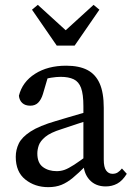

<svg xmlns="http://www.w3.org/2000/svg" viewBox="-20 -759 549 792"><path d="M179 13Q124 13 84.5 -18.5Q45 -50 45 -112Q45 -141 57.5 -167Q70 -193 106 -216.5Q142 -240 211 -260Q237 -268 263 -275.5Q289 -283 314.5 -290.5Q340 -298 366 -305V-269Q332 -259 299 -248Q266 -237 233 -226Q188 -212 167 -194.5Q146 -177 140 -159.5Q134 -142 134 -126Q134 -87 157 -70Q180 -53 214 -53Q231 -53 246.5 -58.5Q262 -64 286 -79.5Q310 -95 350 -125L364 -75H334Q304 -45 280.5 -25.5Q257 -6 233.5 3.5Q210 13 179 13ZM416 10Q374 10 349 -17.5Q324 -45 324 -91V-96V-321Q324 -370 314.5 -396Q305 -422 284 -432Q263 -442 230 -442Q213 -442 191 -438.5Q169 -435 140 -424L182 -456L157 -371Q150 -348 137.5 -335.5Q125 -323 105 -323Q84 -323 72 -334Q60 -345 58 -364Q72 -421 124.5 -454.5Q177 -488 253 -488Q306 -488 340 -470.5Q374 -453 391 -415Q408 -377 408 -314V-101Q408 -69 418 -55.5Q428 -42 444 -42Q457 -42 466 -48Q475 -54 483 -64L503 -42Q485 -13 463.5 -1.5Q442 10 416 10ZM136 -739 293 -596H209L366 -739L390 -719L288 -571H214L112 -719Z"/></svg>

Font: Source Serif 4 Variable
Style: Regular
Weight: 400
Designer: Frank Grießhammer
Foundry: Adobe
Version: Version 4.005;hotconv 1.1.0;makeotfexe 2.6.0